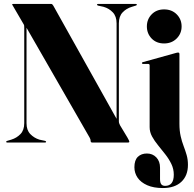

<svg xmlns="http://www.w3.org/2000/svg" viewBox="-20 -720 978 970"><path d="M213 -4Q213 -2.5 211.8 -1.2Q210.5 0 208 0H16Q13.5 0 12.2 -1.2Q11 -2.5 11 -4Q11 -6.5 17 -8.5L37 -14.5Q64.5 -23 83.5 -42.8Q102.5 -62.5 102.5 -98V-582.5Q102.5 -589 101.8 -592.2Q101 -595.5 96.5 -602.5L49 -684Q47 -688.5 44.2 -692.2Q41.5 -696 41.5 -698Q41.5 -699 42.5 -699.5Q43.5 -700 46.5 -700H239Q242 -700 244.2 -698Q246.5 -696 249.5 -691L578 -103.5L569 -83V-602Q569 -637.5 550 -657.5Q531 -677.5 503.5 -685.5L476 -691.5Q470 -693.5 470 -696Q470 -697.5 471.2 -698.8Q472.5 -700 475 -700H666.5Q669 -700 670.2 -698.8Q671.5 -697.5 671.5 -696Q671.5 -693.5 665.5 -691.5L646 -685.5Q618.5 -677.5 599.5 -657.5Q580.5 -637.5 580.5 -602V-107.5Q580.5 -101.5 582.5 -96.2Q584.5 -91 586.5 -87L623.5 -25.5Q629.5 -15 631.5 -10.5Q633.5 -6 633.5 -3.5Q633.5 -2.5 632 -1.2Q630.5 0 626.5 0H445.5Q438 0 438 -8Q438 -11 436.8 -15.8Q435.5 -20.5 433 -24.5L88 -625L114 -625.5V-97.5Q114 -62.5 133 -42.8Q152 -23 179 -14.5L207 -8.5Q213 -6.5 213 -4ZM886.5 -95Q886.5 -59 892.8 -31.8Q899 -4.5 907.8 18.2Q916.5 41 923 63.5Q929.5 86 929.5 113Q929.5 167.5 896 198.8Q862.5 230 803 230Q756 230 723.8 215.8Q691.5 201.5 675.2 177.8Q659 154 659 125Q659 89 676.5 72.2Q694 55.5 722 55.5Q751 55.5 769.8 75.2Q788.5 95 788.5 127V184.5Q788.5 203 794.8 211Q801 219 814.5 219Q836 219 847 205Q858 191 858 162.5Q858 134 845.8 108.5Q833.5 83 815.2 59.8Q797 36.5 778.8 14.2Q760.5 -8 748.2 -30.5Q736 -53 736 -77.5V-389.5Q736 -393.5 734 -395.2Q732 -397 728 -397H702.5Q699 -397.5 698 -398.5Q697 -399.5 697 -401.5Q697 -403.5 698.2 -404.5Q699.5 -405.5 701.5 -406L867 -452Q872.5 -453.5 874.8 -454Q877 -454.5 880 -454.5Q883 -454.5 884.8 -452.5Q886.5 -450.5 886.5 -447.5ZM809 -500.5Q770 -500.5 746 -525.5Q722 -550.5 722 -586.5Q722 -622.5 746.2 -647.5Q770.5 -672.5 809 -672.5Q848 -672.5 872.8 -647.5Q897.5 -622.5 897.5 -586.5Q897.5 -550.5 872.5 -525.5Q847.5 -500.5 809 -500.5Z"/></svg>

Font: Fraunces 120pt
Style: Bold
Weight: 700
Version: Version 1.000;[b76b70a41]